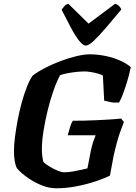

<svg xmlns="http://www.w3.org/2000/svg" viewBox="-20 -1012 729 1032"><path d="M283 0Q247 0 212 -13Q177 -26 147.5 -44.5Q118 -63 98 -80.5Q78 -98 71 -108Q63 -122 59 -147Q55 -172 55 -199Q55 -232 60.5 -275.5Q66 -319 75 -366.5Q84 -414 96.5 -459.5Q109 -505 124 -543.5Q139 -582 155 -605Q182 -626 221.5 -646.5Q261 -667 305 -683.5Q349 -700 390.5 -710Q432 -720 462 -720Q505 -720 548 -711Q591 -702 626.5 -686Q662 -670 683 -651Q674 -608 662.5 -570.5Q651 -533 640 -504.5Q629 -476 620 -461Q594 -459 572 -463.5Q550 -468 540 -471L533 -606Q523 -612 504.5 -617Q486 -622 467.5 -625Q449 -628 436 -628Q417 -628 392 -625.5Q367 -623 343.5 -618.5Q320 -614 303 -608Q285 -575 267.5 -525Q250 -475 236 -418Q222 -361 213.5 -306Q205 -251 205 -207Q205 -190 207.5 -171.5Q210 -153 213 -142Q219 -135 233 -125.5Q247 -116 264 -107Q281 -98 297 -92Q313 -86 323 -86Q346 -86 370 -90Q394 -94 415 -99Q436 -104 450 -107L469 -205Q474 -229 480.5 -248.5Q487 -268 494 -285H344Q350 -307 356.5 -328.5Q363 -350 371 -363Q395 -363 429.5 -363.5Q464 -364 502 -366Q540 -368 574 -370Q608 -372 631 -375L646 -356Q640 -340 629.5 -312.5Q619 -285 609 -248.5Q599 -212 590 -171L571 -68Q548 -56 500.5 -39.5Q453 -23 395.5 -11.5Q338 0 283 0ZM441 -767Q426 -767 405 -793.5Q384 -820 360.5 -864.5Q337 -909 311 -960Q319 -971 326.5 -979.5Q334 -988 347 -992L456 -885L599 -992Q613 -987 621 -978.5Q629 -970 632 -961Q589 -909 551 -864.5Q513 -820 485 -793.5Q457 -767 441 -767Z"/></svg>

Font: Texturina Medium 12pt ExtraBold
Style: Italic
Weight: 800
Italic angle: -11°
Version: Version 1.002